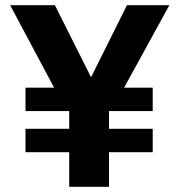

<svg xmlns="http://www.w3.org/2000/svg" viewBox="-20 -718 690 738"><path d="M399 -133V0H246V-133H78V-223H246V-291H78V-381H188L19 -698H191L329 -423H331L468 -698H631L457 -381H567V-291H399V-223H567V-133Z"/></svg>

Font: IBM Plex Arabic
Style: Bold
Weight: 700
Designer: Mike Abbink, Paul van der Laan, Pieter van Rosmalen, Wael Morcos, Khajak Apelian
Foundry: Bold Monday
Version: Version 1.0